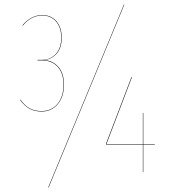

<svg xmlns="http://www.w3.org/2000/svg" viewBox="-20 -753 755 840"><path d="M522 -732.9H523.9L192.9 66.9H190.9ZM259.8 -381.8Q259.8 -330.1 232.9 -297.6Q206.1 -265.1 162.1 -265.1Q131.3 -265.1 109.4 -277.1Q87.4 -289.1 67.9 -315.9L69.8 -316.9Q88.9 -290 110.4 -278.6Q131.8 -267.1 162.1 -267.1Q205.6 -267.1 231.7 -298.8Q257.8 -330.6 257.8 -381.8Q257.8 -433.1 232.2 -460.9Q206.5 -488.8 162.1 -488.8H144V-491.2H164.1Q199.2 -491.2 223.6 -516.4Q248 -541.5 248 -588.9Q248 -631.8 225.6 -658.4Q203.1 -685.1 165 -685.1Q115.7 -685.1 80.1 -641.1L78.1 -642.1Q115.7 -687 165 -687Q204.1 -687 227.1 -659.7Q250 -632.3 250 -588.9Q250 -543 227.8 -518.3Q205.6 -493.7 172.9 -490.2Q211.4 -487.8 235.6 -460.2Q259.8 -432.6 259.8 -381.8ZM657.2 -123V-121.1H606.9V0H605V-121.1H443.8V-124L555.2 -416L557.1 -415L445.8 -123H605V-258.8H606.9V-123Z"/></svg>

Font: Fira Sans Compressed Two
Style: Regular
Weight: 100
Width: 1
Designer: Carrois Corporate & Edenspiekermann AG
Foundry: Carrois Corporate GbR & Edenspiekermann AG
Version: Version 4.203;PS 004.203;hotconv 1.0.88;makeotf.lib2.5.64775